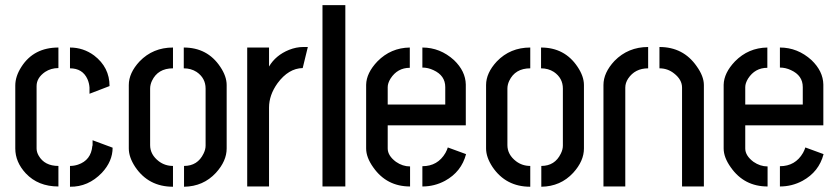

<svg xmlns="http://www.w3.org/2000/svg" viewBox="-20 -709 3190 730"><path d="M38.1 -144.5Q38.1 -92.8 78.1 -49.8Q125 0 202.1 0V-78.1Q149.4 -78.1 127 -117.2Q119.1 -130.9 119.1 -144.5V-381.8Q119.1 -413.1 151.4 -435.5Q173.8 -450.2 202.1 -450.2V-528.3Q108.4 -528.3 61.5 -455.1Q38.1 -418.9 38.1 -383.8ZM246.1 -449.2Q293.9 -449.2 312.5 -408.2Q319.3 -392.6 320.3 -376V-352.5L396.5 -381.8Q396.5 -453.1 337.9 -498Q296.9 -528.3 246.1 -528.3ZM246.1 1Q315.4 2 367.2 -51.8Q408.2 -95.7 408.2 -147.5L332 -175.8Q332 -174.8 332 -173.8Q332 -172.9 332 -169.9Q332 -167 332 -165Q332 -163.1 332 -160.6Q332 -158.2 332 -156.2L331.1 -154.3Q326.2 -99.6 276.4 -83Q261.7 -78.1 246.1 -78.1Z M469.7 -144.5V-385.7Q469.7 -431.6 510.7 -475.6Q561.5 -528.3 637.7 -528.3V-449.2Q580.1 -449.2 557.6 -401.4Q550.8 -386.7 550.8 -372.1V-157.2Q550.8 -121.1 584 -95.7Q607.4 -78.1 637.7 -78.1V1Q544.9 1 494.1 -74.2Q469.7 -111.3 469.7 -144.5ZM679.7 1V-78.1Q731.4 -78.1 753.9 -125Q761.7 -140.6 761.7 -155.3V-372.1Q761.7 -412.1 727.5 -435.5Q706.1 -449.2 678.7 -449.2V-528.3Q768.6 -528.3 817.4 -455.1Q841.8 -418.9 841.8 -385.7V-144.5Q841.8 -96.7 800.8 -51.8Q752.9 0 679.7 1Z M919.9 0V-528.3H1002.9V-456.1Q1028.3 -499 1079.1 -519.5Q1106.4 -530.3 1132.8 -530.3H1150.4L1130.9 -450.2Q1077.1 -449.2 1035.2 -392.6Q1002.9 -347.7 1002.9 -299.8V0Z M1206.1 0V-689.5H1293V0Z M1372.1 -144.5V-386.7Q1373 -431.6 1415 -475.6Q1465.8 -527.3 1538.1 -528.3V-451.2Q1491.2 -451.2 1464.8 -410.2Q1454.1 -392.6 1454.1 -377.9V-311.5H1672.9V-377.9Q1672.9 -421.9 1627.9 -442.4Q1607.4 -452.1 1585.9 -452.1V-528.3Q1653.3 -528.3 1706.1 -480.5Q1750 -438.5 1751 -387.7V-232.4H1454.1V-144.5Q1454.1 -117.2 1485.4 -93.8Q1510.7 -76.2 1539.1 -76.2V0Q1450.2 0 1399.4 -72.3Q1372.1 -110.4 1372.1 -144.5ZM1585.9 0V-77.1Q1644.5 -77.1 1673.8 -127.9Q1679.7 -138.7 1682.6 -148.4L1752 -123Q1734.4 -55.7 1671.9 -21.5Q1631.8 0 1585.9 0Z M1828.1 -144.5V-385.7Q1828.1 -431.6 1869.1 -475.6Q1919.9 -528.3 1996.1 -528.3V-449.2Q1938.5 -449.2 1916 -401.4Q1909.2 -386.7 1909.2 -372.1V-157.2Q1909.2 -121.1 1942.4 -95.7Q1965.8 -78.1 1996.1 -78.1V1Q1903.3 1 1852.5 -74.2Q1828.1 -111.3 1828.1 -144.5ZM2038.1 1V-78.1Q2089.8 -78.1 2112.3 -125Q2120.1 -140.6 2120.1 -155.3V-372.1Q2120.1 -412.1 2085.9 -435.5Q2064.5 -449.2 2037.1 -449.2V-528.3Q2127 -528.3 2175.8 -455.1Q2200.2 -418.9 2200.2 -385.7V-144.5Q2200.2 -96.7 2159.2 -51.8Q2111.3 0 2038.1 1Z M2274.4 0V-385.7Q2274.4 -432.6 2316.4 -477.5Q2368.2 -530.3 2444.3 -530.3V-449.2Q2394.5 -449.2 2368.2 -410.2Q2357.4 -393.6 2357.4 -376V0ZM2487.3 -449.2V-530.3Q2578.1 -530.3 2628.9 -457Q2656.2 -418.9 2656.2 -385.7V0H2573.2V-376Q2573.2 -406.2 2543 -429.7Q2518.6 -449.2 2487.3 -449.2Z M2731.4 -144.5V-386.7Q2732.4 -431.6 2774.4 -475.6Q2825.2 -527.3 2897.5 -528.3V-451.2Q2850.6 -451.2 2824.2 -410.2Q2813.5 -392.6 2813.5 -377.9V-311.5H3032.2V-377.9Q3032.2 -421.9 2987.3 -442.4Q2966.8 -452.1 2945.3 -452.1V-528.3Q3012.7 -528.3 3065.4 -480.5Q3109.4 -438.5 3110.4 -387.7V-232.4H2813.5V-144.5Q2813.5 -117.2 2844.7 -93.8Q2870.1 -76.2 2898.4 -76.2V0Q2809.6 0 2758.8 -72.3Q2731.4 -110.4 2731.4 -144.5ZM2945.3 0V-77.1Q3003.9 -77.1 3033.2 -127.9Q3039.1 -138.7 3042 -148.4L3111.3 -123Q3093.8 -55.7 3031.2 -21.5Q2991.2 0 2945.3 0Z"/></svg>

Font: Post No Bills Colombo
Style: SemiBold
Weight: 700
Designer: Kosala Senevirathne, Siva Puranthara, Lasantha Premarathna, Tharique Azeez
Foundry: Mooniak
Version: Version 1.220 ; ttfautohint (v1.5)